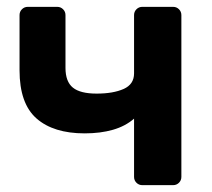

<svg xmlns="http://www.w3.org/2000/svg" viewBox="-20 -540 618 560"><path d="M395 0Q385 0 378 -7Q371 -14 371 -24V-194Q346 -172 309.5 -161.5Q273 -151 227 -151Q136 -151 86.5 -194.5Q37 -238 37 -335V-496Q37 -506 44 -513Q51 -520 61 -520H147Q157 -520 164 -513Q171 -506 171 -496V-342Q171 -302 192.5 -284.5Q214 -267 262 -267Q310 -267 340.5 -280.5Q371 -294 371 -326V-496Q371 -506 378 -513Q385 -520 395 -520H485Q495 -520 502 -513Q509 -506 509 -496V-24Q509 -14 502 -7Q495 0 485 0Z"/></svg>

Font: Rubik Medium
Style: Regular
Weight: 500
Designer: Hubert and Fischer
Foundry: Hubert and Fischer
Version: Version 2.300; ttfautohint (v1.8.4.7-5d5b);gftools[0.9.30]